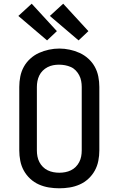

<svg xmlns="http://www.w3.org/2000/svg" viewBox="-20 -1008 640 1036"><path d="M300 8Q272 8 244 3.5Q216 -1 190 -12.5Q164 -24 143 -43.5Q122 -63 108.5 -87.5Q95 -112 89.5 -140Q84 -168 84 -196V-539Q84 -567 89.5 -595Q95 -623 108.5 -647.5Q122 -672 143.5 -691.5Q165 -711 190.5 -722.5Q216 -734 244 -740Q272 -746 300 -746Q328 -746 356 -740Q384 -734 409.5 -722.5Q435 -711 456.5 -691.5Q478 -672 491.5 -647.5Q505 -623 510.5 -595Q516 -567 516 -539V-196Q516 -168 510.5 -140Q505 -112 491.5 -87.5Q478 -63 457 -43.5Q436 -24 410 -12.5Q384 -1 356 3.5Q328 8 300 8ZM300 -76Q316 -76 332 -79Q348 -82 362.5 -89Q377 -96 388.5 -107.5Q400 -119 407.5 -133.5Q415 -148 418 -164Q421 -180 421 -196V-539Q421 -555 418 -571Q415 -587 407.5 -601.5Q400 -616 388.5 -628Q377 -640 362 -646.5Q347 -653 331 -656Q315 -659 298 -659Q282 -659 266.5 -656Q251 -653 236.5 -645.5Q222 -638 210.5 -626.5Q199 -615 192 -600.5Q185 -586 182 -570.5Q179 -555 179 -539V-196Q179 -180 182 -164Q185 -148 192.5 -133.5Q200 -119 211.5 -107.5Q223 -96 237.5 -89Q252 -82 268 -79Q284 -76 300 -76ZM404 -790 249 -922 321 -988 457 -840ZM234 -790 79 -922 151 -988 287 -840Z"/></svg>

Font: Iosevka Curly Slab MdEx
Style: Regular
Weight: 500
Width: 7
Monospace: yes
Designer: Belleve Invis
Foundry: Belleve Invis
Version: Version 11.1.0; ttfautohint (v1.8.3)